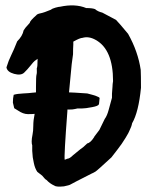

<svg xmlns="http://www.w3.org/2000/svg" viewBox="-20 -676 574 715"><path d="M237 -332Q247 -332 305 -328Q349 -317 351 -311Q351 -309 350.5 -306.5Q350 -304 349.5 -296.5Q349 -289 348 -287Q345 -281 323 -277Q298 -272 284 -272H268Q266 -272 259 -270Q252 -268 236 -268H231V-263Q218 -92 221 -81Q225 -83 231 -85Q239 -85 252 -98Q287 -127 291 -129L305 -142Q317 -144 331 -166V-167L350 -192L370 -233Q379 -245 385 -268Q391 -291 397 -312V-327L399 -354Q399 -362 401 -374Q401 -491 337 -527Q311 -542 287 -535Q278 -535 253 -521V-510Q252 -496 252 -474L247 -437ZM104 -331 114 -332Q114 -346 114 -352Q114 -392 116 -398Q118 -404 117 -422Q120 -425 120 -457L109 -449Q105 -446 93.5 -431.5Q82 -417 70 -405.5Q58 -394 32.5 -401Q7 -408 4 -425Q12 -451 21.5 -470Q31 -489 44 -522Q64 -542 68 -563L75 -573L91 -591Q91 -598 115 -619Q118 -624 131 -626.5Q144 -629 170 -640Q174 -644 186.5 -647.5Q199 -651 204 -651Q260 -663 301 -646Q324 -646 334 -642Q344 -633 361 -629L412 -602Q423 -591 457 -550Q494 -484 504 -416Q505 -397 505 -349Q496 -258 472 -217Q470 -205 461 -187Q461 -185 447.5 -162.5Q434 -140 417 -118.5Q400 -97 395 -90Q341 -40 335.5 -37Q330 -34 327.5 -32.5Q325 -31 322 -30Q247 8 242.5 11Q238 14 218 18Q189 21 182 15Q166 8 153 -6Q149 -7 137 -22Q121 -34 119 -36Q110 -49 106 -69Q102 -89 102 -90Q99 -116 100 -135Q98 -139 98 -149.5Q98 -160 101 -174Q104 -188 104 -208Q104 -228 109 -252Q102 -251 84 -251Q66 -251 46 -265L33 -273L28 -294Q28 -310 31 -323Q44 -327 66.5 -328Q89 -329 103 -331Z"/></svg>

Font: Caveat Brush
Style: Regular
Weight: 400
Designer: Pablo Impallari
Foundry: Creative Lab NY
Version: Version 1.096; ttfautohint (v1.3)